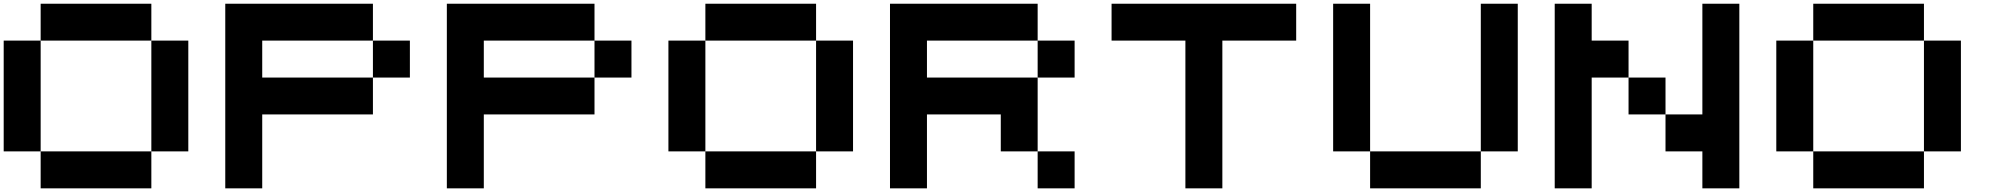

<svg xmlns="http://www.w3.org/2000/svg" viewBox="-20 -820 10842 1040"><path d="M0 -600.1H200.2V0H0ZM799.8 -799.8V-600.1H200.2V-799.8ZM200.2 200.2V0H799.8V200.2ZM799.8 -600.1H1000V0H799.8Z M1400.4 -600.1V-399.9H2000V-200.2H1400.4V200.2H1200.2V-799.8H2000V-600.1ZM2000 -600.1H2200.2V-399.9H2000Z M2600.6 -600.1V-399.9H3200.2V-200.2H2600.6V200.2H2400.4V-799.8H3200.2V-600.1ZM3200.2 -600.1H3400.4V-399.9H3200.2Z M3600.6 -600.1H3800.8V0H3600.6ZM4400.4 -799.8V-600.1H3800.8V-799.8ZM3800.8 200.2V0H4400.4V200.2ZM4400.4 -600.1H4600.6V0H4400.4Z M5600.6 -600.1H5800.8V-399.9H5600.6ZM5800.8 200.2H5600.6V0H5800.8ZM5400.9 -200.2H5001V200.2H4800.8V-799.8H5600.6V-600.1H5001V-399.9H5600.6V0H5400.9Z M6001 -799.8H7001V-600.1H6601.1V200.2H6400.9V-600.1H6001Z M7201.2 -799.8H7401.4V0H7201.2ZM7401.4 200.2V0H8001V200.2ZM8001 -799.8H8201.2V0H8001Z M9201.2 -799.8H9401.4V200.2H9201.2V0H9001.5V-200.2H9201.2ZM8601.6 -600.1H8801.3V-399.9H8601.6V200.2H8401.4V-799.8H8601.6ZM8801.3 -399.9H9001.5V-200.2H8801.3Z M9601.6 -600.1H9801.8V0H9601.6ZM10401.4 -799.8V-600.1H9801.8V-799.8ZM9801.8 200.2V0H10401.4V200.2ZM10401.4 -600.1H10601.6V0H10401.4Z"/></svg>

Font: QuinqueFive
Style: Regular
Weight: 400
Monospace: yes
Designer: GGBotNet
Foundry: GGBotNet
Version: 1.1